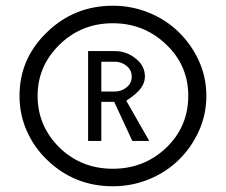

<svg xmlns="http://www.w3.org/2000/svg" viewBox="-20 -709 787 669"><path d="M380 -494H333V-390H380Q403 -390 421 -404.5Q439 -419 439 -442Q439 -465 421 -479.5Q403 -494 380 -494ZM500 -218H441L378 -354H333V-218H287V-531H380Q422 -531 454 -504Q485 -479 485 -442Q485 -422 471.5 -402.5Q458 -383 420 -358ZM636 -375Q636 -481 559 -554Q482 -628 373 -628Q264 -628 188 -554Q111 -479 111 -375Q111 -270 188 -194Q264 -121 373 -121Q482 -121 559 -194Q636 -268 636 -375ZM373 -60Q239 -60 144 -152Q99 -195 73.5 -252.5Q48 -310 48 -375Q48 -505 144 -597Q239 -689 373 -689Q440 -689 499.5 -664.5Q559 -640 603 -597Q647 -554 673 -497Q699 -440 699 -375Q699 -310 673 -252.5Q647 -195 603 -152Q559 -109 499.5 -84.5Q440 -60 373 -60Z"/></svg>

Font: Puffins on Iceburgs
Style: Regular
Weight: 400
Version: Version 1.0